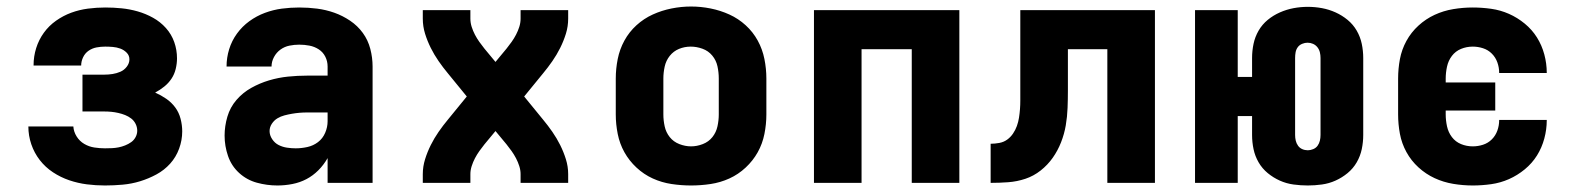

<svg xmlns="http://www.w3.org/2000/svg" viewBox="-20 -561 4840 589"><path d="M302 8Q274 8 246.5 4.5Q219 1 192.5 -8Q166 -17 142.5 -32.5Q119 -48 102 -70Q85 -92 76 -118.5Q67 -145 67 -173H205Q206 -157 215 -142.5Q224 -128 238.5 -119.5Q253 -111 269.5 -108.5Q286 -106 302 -106Q313 -106 323.5 -106.5Q334 -107 344 -109Q354 -111 364 -115Q374 -119 382.5 -125Q391 -131 396 -140.5Q401 -150 401 -160Q401 -171 396 -181Q391 -191 382.5 -197.5Q374 -204 364 -208Q354 -212 343 -214.5Q332 -217 321.5 -218Q311 -219 300 -219H233V-332H300Q313 -332 325.5 -334Q338 -336 349.5 -341Q361 -346 369 -356.5Q377 -367 377 -379Q377 -391 368.5 -399.5Q360 -408 349 -412Q338 -416 326 -417Q314 -418 303 -418Q289 -418 276 -415.5Q263 -413 252 -405.5Q241 -398 235 -385.5Q229 -373 229 -360Q229 -360 229 -360Q229 -360 229 -360H83Q83 -360 83 -360.5Q83 -361 83 -361Q83 -388 91 -413.5Q99 -439 114.5 -460.5Q130 -482 152 -497.5Q174 -513 198.5 -522Q223 -531 249.5 -534.5Q276 -538 303 -538Q328 -538 353 -535.5Q378 -533 402.5 -526Q427 -519 449.5 -506.5Q472 -494 489 -475Q506 -456 514.5 -432Q523 -408 523 -382Q523 -366 519 -349.5Q515 -333 506 -319.5Q497 -306 484 -295.5Q471 -285 456 -277Q474 -269 490 -258Q506 -247 517.5 -231.5Q529 -216 534 -196.5Q539 -177 539 -158Q539 -131 529.5 -105Q520 -79 502 -59Q484 -39 460 -26Q436 -13 410 -5Q384 3 356.5 5.5Q329 8 302 8Z M831 8Q799 8 768 -0.5Q737 -9 713.5 -30.5Q690 -52 679.5 -82.5Q669 -113 669 -145Q669 -174 677.5 -203Q686 -232 705.5 -254.5Q725 -277 751 -291.5Q777 -306 805.5 -314.5Q834 -323 863.5 -326Q893 -329 922 -329H985V-357Q985 -373 978 -387Q971 -401 958 -409.5Q945 -418 929.5 -421Q914 -424 898 -424Q883 -424 868 -421Q853 -418 840.5 -409Q828 -400 820.5 -386Q813 -372 813 -357H675Q675 -384 683 -410Q691 -436 707 -458Q723 -480 745 -496Q767 -512 792.5 -521.5Q818 -531 844.5 -534.5Q871 -538 898 -538Q926 -538 953 -534.5Q980 -531 1005.5 -522Q1031 -513 1054 -497.5Q1077 -482 1093 -460Q1109 -438 1116 -411Q1123 -384 1123 -357V0H985V-76Q973 -55 956.5 -38.5Q940 -22 920 -11.5Q900 -1 877 3.5Q854 8 831 8ZM887 -106Q905 -106 923 -110Q941 -114 955.5 -125Q970 -136 977.5 -153.5Q985 -171 985 -189V-216H922Q910 -216 898.5 -215Q887 -214 875.5 -212Q864 -210 852.5 -207Q841 -204 831 -198Q821 -192 814 -181.5Q807 -171 807 -159Q807 -146 815 -134Q823 -122 835 -116Q847 -110 860.5 -108Q874 -106 887 -106Z M1277 0V-27Q1277 -50 1284 -72.5Q1291 -95 1301.5 -116Q1312 -137 1325.5 -156.5Q1339 -176 1354 -194L1412 -265L1354 -336Q1339 -354 1325.5 -373.5Q1312 -393 1301.5 -414Q1291 -435 1284 -457.5Q1277 -480 1277 -504V-530H1423V-504Q1423 -491 1427 -478.5Q1431 -466 1437 -454.5Q1443 -443 1450.5 -432.5Q1458 -422 1466 -412L1500 -371L1534 -412Q1542 -422 1549.5 -432.5Q1557 -443 1563 -454.5Q1569 -466 1573 -478.5Q1577 -491 1577 -504V-530H1723V-504Q1723 -480 1716 -457.5Q1709 -435 1698.5 -414Q1688 -393 1674.5 -373.5Q1661 -354 1646 -336L1588 -265L1646 -194Q1661 -176 1674.5 -156.5Q1688 -137 1698.5 -116Q1709 -95 1716 -72.5Q1723 -50 1723 -27V0H1577V-27Q1577 -39 1573 -51.5Q1569 -64 1563 -75.5Q1557 -87 1549.5 -97.5Q1542 -108 1534 -118L1500 -159L1466 -118Q1458 -108 1450.5 -97.5Q1443 -87 1437 -75.5Q1431 -64 1427 -51.5Q1423 -39 1423 -27V0Z M2100 8Q2070 8 2040 3.5Q2010 -1 1982.5 -13.5Q1955 -26 1932.5 -47Q1910 -68 1895.5 -94Q1881 -120 1875 -150Q1869 -180 1869 -210V-320Q1869 -350 1875 -380Q1881 -410 1895.5 -436.5Q1910 -463 1932.5 -483.5Q1955 -504 1982.5 -516.5Q2010 -529 2040 -535Q2070 -541 2100 -541Q2130 -541 2160 -535Q2190 -529 2217.5 -516.5Q2245 -504 2267.5 -483.5Q2290 -463 2304.5 -436.5Q2319 -410 2325 -380Q2331 -350 2331 -320V-210Q2331 -180 2325 -150Q2319 -120 2304.5 -94Q2290 -68 2267.5 -47Q2245 -26 2217.5 -13.5Q2190 -1 2160 3.5Q2130 8 2100 8ZM2100 -112Q2118 -112 2136 -119Q2154 -126 2165.5 -140.5Q2177 -155 2181 -173.5Q2185 -192 2185 -210V-320Q2185 -339 2181 -357.5Q2177 -376 2165 -390.5Q2153 -405 2135 -411.5Q2117 -418 2099 -418Q2080 -418 2063 -411Q2046 -404 2034.5 -389.5Q2023 -375 2019 -356.5Q2015 -338 2015 -320V-210Q2015 -192 2019 -173.5Q2023 -155 2034.5 -140.5Q2046 -126 2064 -119Q2082 -112 2100 -112Z M2477 0V-530H2923V0H2777V-410H2623V0Z M3019 0V-120Q3032 -120 3045.5 -122.5Q3059 -125 3069.5 -132.5Q3080 -140 3087.5 -151Q3095 -162 3099.5 -174.5Q3104 -187 3106 -200Q3108 -213 3109 -226Q3110 -239 3110 -252.5Q3110 -266 3110 -279Q3110 -279 3110 -279.5Q3110 -280 3110 -280V-282Q3110 -282 3110 -282.5Q3110 -283 3110 -283V-530H3523V0H3377V-410H3256V-283Q3256 -257 3255 -230Q3254 -203 3249.5 -176.5Q3245 -150 3235 -124.5Q3225 -99 3209.5 -77Q3194 -55 3172.5 -38Q3151 -21 3125.5 -12.5Q3100 -4 3073 -2Q3046 0 3019 0Z M3992 8Q3970 8 3948 5Q3926 2 3906 -7Q3886 -16 3869 -30Q3852 -44 3841 -63Q3830 -82 3825.5 -103.5Q3821 -125 3821 -147V-205H3777V0H3646V-530H3777V-325H3821V-383Q3821 -405 3825.5 -426.5Q3830 -448 3841 -467Q3852 -486 3869 -500Q3886 -514 3906.5 -523Q3927 -532 3948.5 -536Q3970 -540 3992 -540Q4014 -540 4035.5 -536Q4057 -532 4077 -523Q4097 -514 4114 -500Q4131 -486 4142 -467Q4153 -448 4157.5 -426.5Q4162 -405 4162 -383V-147Q4162 -125 4157.5 -103.5Q4153 -82 4142 -63Q4131 -44 4114 -30Q4097 -16 4077 -7Q4057 2 4035 5Q4013 8 3992 8ZM3992 -100Q4000 -100 4008.5 -103.5Q4017 -107 4022 -114Q4027 -121 4029 -129.5Q4031 -138 4031 -147V-383Q4031 -392 4029 -400.5Q4027 -409 4021.5 -416Q4016 -423 4008 -426.5Q4000 -430 3991 -430Q3983 -430 3974.5 -426.5Q3966 -423 3961 -416Q3956 -409 3954.5 -400.5Q3953 -392 3953 -383V-147Q3953 -138 3955 -129.5Q3957 -121 3962 -114Q3967 -107 3975 -103.5Q3983 -100 3992 -100Z M4498 8Q4468 8 4438 3Q4408 -2 4381 -14.5Q4354 -27 4331.5 -47.5Q4309 -68 4294.5 -94.5Q4280 -121 4274.5 -150.5Q4269 -180 4269 -210V-320Q4269 -350 4274.5 -379.5Q4280 -409 4294.5 -435.5Q4309 -462 4331.5 -482.5Q4354 -503 4381 -515.5Q4408 -528 4438 -533Q4468 -538 4498 -538Q4526 -538 4554.5 -534Q4583 -530 4609 -518.5Q4635 -507 4657.5 -488.5Q4680 -470 4695 -446Q4710 -422 4717.5 -394Q4725 -366 4725 -338Q4725 -338 4725 -338Q4725 -338 4725 -337H4579Q4579 -337 4579 -337.5Q4579 -338 4579 -338Q4579 -354 4573.5 -369.5Q4568 -385 4556.5 -396.5Q4545 -408 4529.5 -413Q4514 -418 4498 -418Q4479 -418 4462 -411Q4445 -404 4434 -389.5Q4423 -375 4419 -356.5Q4415 -338 4415 -320V-308H4567V-222H4415V-210Q4415 -192 4419 -173.5Q4423 -155 4434 -140.5Q4445 -126 4462 -119Q4479 -112 4498 -112Q4514 -112 4529.5 -117Q4545 -122 4556.5 -133.5Q4568 -145 4573.5 -160.5Q4579 -176 4579 -192Q4579 -192 4579 -192.5Q4579 -193 4579 -193H4725Q4725 -192 4725 -192Q4725 -192 4725 -192Q4725 -164 4717.5 -136Q4710 -108 4695 -84Q4680 -60 4657.5 -41.5Q4635 -23 4609 -11.5Q4583 0 4554.5 4Q4526 8 4498 8Z"/></svg>

Font: Iosevka Curly Heavy Extended
Style: Regular
Weight: 900
Width: 7
Monospace: yes
Designer: Belleve Invis
Foundry: Belleve Invis
Version: Version 11.1.0; ttfautohint (v1.8.3)